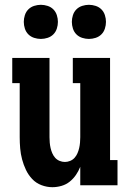

<svg xmlns="http://www.w3.org/2000/svg" viewBox="-20 -771 540 799"><path d="M198 8Q175 8 152.5 -0.5Q130 -9 114 -26Q98 -43 88 -64Q78 -85 72 -107.5Q66 -130 64 -153.5Q62 -177 62 -200V-425H31V-530H186V-200Q186 -189 187 -177.5Q188 -166 190.5 -155Q193 -144 197.5 -133.5Q202 -123 209.5 -114.5Q217 -106 228 -101.5Q239 -97 250 -97Q261 -97 272 -101.5Q283 -106 290.5 -114.5Q298 -123 302.5 -133.5Q307 -144 309.5 -155Q312 -166 313 -177.5Q314 -189 314 -200V-425H283V-530H438V-105H469V0H314V-77Q307 -59 296 -43Q285 -27 270 -15Q255 -3 236 2.5Q217 8 198 8ZM350 -609Q336 -609 322 -613.5Q308 -618 298 -628Q288 -638 283.5 -652Q279 -666 279 -680Q279 -694 283.5 -708Q288 -722 298 -732Q308 -742 322 -746.5Q336 -751 350 -751Q364 -751 378 -746.5Q392 -742 402 -732Q412 -722 416.5 -708Q421 -694 421 -680Q421 -666 416.5 -652Q412 -638 402 -628Q392 -618 378 -613.5Q364 -609 350 -609ZM150 -609Q136 -609 122 -613.5Q108 -618 98 -628Q88 -638 83.5 -652Q79 -666 79 -680Q79 -694 83.5 -708Q88 -722 98 -732Q108 -742 122 -746.5Q136 -751 150 -751Q164 -751 178 -746.5Q192 -742 202 -732Q212 -722 216.5 -708Q221 -694 221 -680Q221 -666 216.5 -652Q212 -638 202 -628Q192 -618 178 -613.5Q164 -609 150 -609Z"/></svg>

Font: Iosevka Slab Extrabold
Style: Regular
Weight: 800
Monospace: yes
Designer: Belleve Invis
Foundry: Belleve Invis
Version: Version 11.1.1; ttfautohint (v1.8.3)